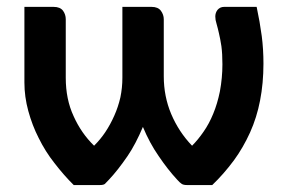

<svg xmlns="http://www.w3.org/2000/svg" viewBox="-20 -533 824 553"><path d="M625.5 -513.2H719.2Q728.5 -469.7 733.9 -429.2Q738.8 -391.6 738.8 -349.6Q738.8 -293.5 729 -243.2Q719.7 -194.8 700.2 -151.4Q680.2 -107.4 653.8 -71.3Q624 -31.2 591.3 0H519Q508.3 0 503.4 -3.4Q498.5 -6.3 490.2 -15.6Q463.4 -44.4 437 -83.5Q411.1 -120.6 391.6 -167.5Q370.6 -117.7 347.7 -84Q319.3 -42.5 293.9 -15.6Q284.7 -5.4 282.2 -3.4Q278.3 0 267.1 0H192.4Q164.6 -27.3 136.7 -63.5Q110.8 -96.2 91.3 -135.7Q72.8 -171.9 61.5 -213.4Q50.3 -254.4 50.3 -295.4V-513.2H134.3Q153.3 -513.2 161.6 -502Q169.4 -491.2 169.4 -477.5V-309.1Q169.4 -247.1 191.9 -198.7Q213.9 -149.4 251 -113.3Q269.5 -131.8 283.2 -152.3Q297.9 -174.3 309.1 -199.7Q320.3 -224.6 326.7 -252.4Q332.5 -280.3 332.5 -309.1V-513.2H416.5Q435.1 -513.2 443.4 -502Q451.7 -490.7 451.7 -477.5V-313.5Q451.7 -255.4 473.1 -204.6Q495.1 -152.8 533.2 -113.3Q550.3 -130.4 566.4 -153.8Q582.5 -176.8 594.2 -205.6Q606 -233.9 613.3 -269.5Q620.6 -308.6 620.6 -347.7Q620.6 -377.9 617.7 -399.9Q614.3 -421.9 610.4 -438Q607.9 -449.7 603.5 -465.3Q600.1 -475.6 600.1 -485.4Q600.1 -496.1 606.4 -504.4Q613.8 -513.2 625.5 -513.2Z"/></svg>

Font: Lato-SemiBold
Style: Bold
Weight: 500
Designer: Lukasz Dziedzic with Adam Twardoch and Botio Nikoltchev
Foundry: tyPoland Lukasz Dziedzic
Version: ""